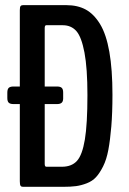

<svg xmlns="http://www.w3.org/2000/svg" viewBox="-20 -722 497 742"><path d="M159.2 -77.6H219.2Q256.8 -77.6 277.3 -100.1Q297.9 -122.6 307.9 -182.4Q317.9 -242.2 317.9 -354.5Q317.9 -458.5 306.4 -519Q294.9 -579.6 274.9 -602.1Q254.9 -624.5 222.7 -624.5H158.7Q152.8 -624.5 152.8 -613.8V-387.7H200.2Q212.9 -387.7 218.5 -382.6Q224.1 -377.4 224.1 -364.3V-340.3Q223.6 -329.1 217.8 -324.5Q211.9 -319.8 200.2 -319.8H152.8V-88.4Q152.8 -77.6 159.2 -77.6ZM68.8 0Q62.5 0 59.6 -3.9Q56.6 -7.8 56.6 -21.5V-319.8H32.2Q19.5 -319.8 13.9 -325Q8.3 -330.1 8.3 -343.3V-363.8Q8.3 -377.4 13.9 -382.6Q19.5 -387.7 32.2 -387.7H56.6V-682.6Q56.6 -694.8 59.6 -698.5Q62.5 -702.1 68.8 -702.1H236.8Q279.8 -702.1 311.3 -685.1Q342.8 -668 366.7 -628.9Q390.6 -589.8 402.6 -521.7Q414.6 -453.6 414.6 -356Q414.6 -286.6 410.2 -233.6Q405.8 -180.7 398.7 -142.8Q391.6 -105 378.4 -78.9Q365.2 -52.7 351.1 -37.4Q336.9 -22 315.4 -13.7Q293.9 -5.4 273.7 -2.7Q253.4 0 223.6 0Z"/></svg>

Font: BenchNine
Style: Bold
Weight: 700
Version: Version 1 ; ttfautohint (v0.92.18-e454-dirty) -l 8 -r 50 -G 